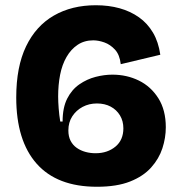

<svg xmlns="http://www.w3.org/2000/svg" viewBox="-20 -697 694 733"><path d="M350 16Q198 16 120 -72Q42 -160 42 -325Q42 -442 79.5 -520Q117 -598 185.5 -637.5Q254 -677 346 -677Q395 -677 436.5 -665.5Q478 -654 510.5 -631Q543 -608 564 -572.5Q585 -537 592 -488L441 -452Q437 -488 419 -507.5Q401 -527 378.5 -535Q356 -543 336 -543Q302 -543 276.5 -526Q251 -509 234 -479.5Q217 -450 209.5 -411.5Q202 -373 202 -329Q202 -309 204 -283Q206 -257 210 -233H219Q219 -286 236.5 -320.5Q254 -355 283 -375Q312 -395 345 -403.5Q378 -412 409 -412Q464 -412 510 -389.5Q556 -367 584.5 -322Q613 -277 613 -211Q613 -171 600 -131Q587 -91 557 -57.5Q527 -24 476.5 -4Q426 16 350 16ZM345 -112Q368 -112 387 -118.5Q406 -125 421 -137.5Q436 -150 443.5 -167.5Q451 -185 451 -207Q451 -235 438 -256.5Q425 -278 402.5 -290Q380 -302 350 -302Q320 -302 295.5 -289Q271 -276 256 -253Q241 -230 241 -199Q241 -176 249.5 -159.5Q258 -143 273 -132.5Q288 -122 306.5 -117Q325 -112 345 -112Z"/></svg>

Font: Bricolage Grotesque 24pt ExtraBold
Style: Regular
Weight: 800
Designer: Mathieu Triay
Foundry: Atelier Triay
Version: Version 1.001;gftools[0.9.33.dev8+g029e19f]